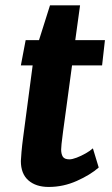

<svg xmlns="http://www.w3.org/2000/svg" viewBox="-20 -712 434 741"><path d="M168 9.5Q118.5 9.5 89.5 -16Q60.5 -41.5 60.5 -90.5Q60.5 -98.5 63 -126Q65.5 -153.5 69 -179.5L106 -459.5H60.5L79 -557H130.5L173 -691.5H289L270.5 -557H385L374 -459.5H258Q244.5 -358 236 -296.8Q227.5 -235.5 223.2 -203Q219 -170.5 217.5 -156.5Q216 -142.5 216 -135Q216 -117.5 222.5 -107.2Q229 -97 248 -97Q258.5 -97 275.8 -103.5Q293 -110 310.2 -119.8Q327.5 -129.5 338.5 -139.5L361 -65.5Q328.5 -37 276.5 -13.8Q224.5 9.5 168 9.5Z"/></svg>

Font: Merriweather Sans Italic
Style: Bold
Weight: 700
Italic angle: -7.5°
Designer: Eben Sorkin
Foundry: Eben Sorkin
Version: Version 1.008; ttfautohint (v1.7.19-72a1) -l 8 -r 50 -G 200 